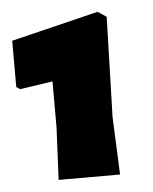

<svg xmlns="http://www.w3.org/2000/svg" viewBox="-38 -740 373 467"><g transform="rotate(-5 148.0 -506.5)"><path d="M217 -706 238 -692 231 -448 237 -307H87L93 -434V-547L13 -535L4 -541V-654Z"/></g></svg>

Font: Alegreya Sans Black
Style: Regular
Weight: 900
Designer: Juan Pablo del Peral
Foundry: Huerta Tipografica
Version: Version 2.007